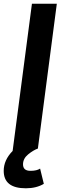

<svg xmlns="http://www.w3.org/2000/svg" viewBox="-53 -800 339 1034"><path d="M86 214Q-33 214 -33 120Q-33 62 15 13L119 -780H253L151 0Q126 9 98.5 31.5Q71 54 71 85Q71 120 111 120Q145 120 163 108L183 190Q143 214 86 214Z"/></svg>

Font: Tanohe Sans SemiBold
Style: Italic
Weight: 600
Designer: Village Type and Design LLC & Cristiano Sobral
Foundry: Cooper Hewitt Smithsonian Design Museum
Version: Version 1.00;September 29, 2021;FontCreator 13.0.0.2655 64-b